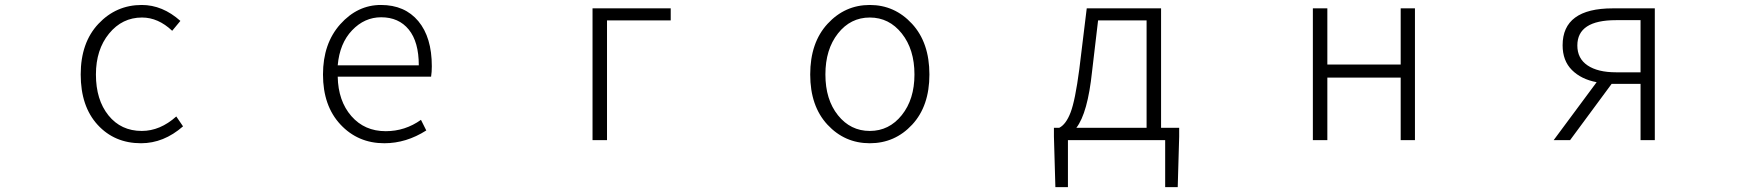

<svg xmlns="http://www.w3.org/2000/svg" viewBox="-20 -567 7040 777"><path d="M550.8 12.7Q443.4 12.7 375 -62Q306.6 -136.7 306.6 -265.6Q306.6 -394.5 378.4 -470.7Q450.2 -546.9 553.7 -546.9Q637.7 -546.9 710 -482.4L676.8 -442.4Q620.1 -496.1 554.7 -496.1Q474.6 -496.1 421.4 -431.2Q368.2 -366.2 368.2 -265.6Q368.2 -163.1 418.9 -100.1Q469.7 -37.1 553.7 -37.1Q627.9 -37.1 693.4 -95.7L720.7 -55.7Q642.6 12.7 550.8 12.7Z M1535.2 12.7Q1428.7 12.7 1357.9 -63Q1287.1 -138.7 1287.1 -265.6Q1287.1 -390.6 1356.9 -468.8Q1426.8 -546.9 1521.5 -546.9Q1618.2 -546.9 1672.9 -481.4Q1727.5 -416 1727.5 -298.8Q1727.5 -275.4 1724.6 -256.8H1346.7Q1348.6 -158.2 1401.9 -97.2Q1455.1 -36.1 1541 -36.1Q1619.1 -36.1 1683.6 -82L1705.1 -39.1Q1624 12.7 1535.2 12.7ZM1346.7 -302.7H1674.8Q1674.8 -397.5 1634.3 -447.3Q1593.8 -497.1 1522.5 -497.1Q1455.1 -497.1 1404.8 -444.3Q1354.5 -391.6 1346.7 -302.7Z M2377.9 0V-533.2H2694.3V-484.4H2436.5V0Z M3258.8 -265.6Q3258.8 -394.5 3329.1 -470.7Q3399.4 -546.9 3500 -546.9Q3600.6 -546.9 3670.9 -470.7Q3741.2 -394.5 3741.2 -265.6Q3741.2 -137.7 3671.4 -62.5Q3601.6 12.7 3500 12.7Q3398.4 12.7 3328.6 -62.5Q3258.8 -137.7 3258.8 -265.6ZM3680.7 -265.6Q3680.7 -367.2 3629.4 -431.6Q3578.1 -496.1 3500 -496.1Q3421.9 -496.1 3371.1 -431.6Q3320.3 -367.2 3320.3 -265.6Q3320.3 -164.1 3371.1 -100.6Q3421.9 -37.1 3500 -37.1Q3578.1 -37.1 3629.4 -101.1Q3680.7 -165 3680.7 -265.6Z M4423.8 -484.4 4399.4 -277.3Q4381.8 -109.4 4335.9 -49.8H4620.1V-484.4ZM4678.7 -49.8H4752V-14.6L4746.1 190.4H4695.3V0H4301.8V190.4H4251L4245.1 -14.6V-49.8H4266.6Q4293.9 -63.5 4312.5 -111.8Q4331.1 -160.2 4347.7 -286.1L4377.9 -533.2H4678.7Z M5293 0V-533.2H5351.6V-305.7H5648.4V-533.2H5706.1V0H5648.4V-252.9H5351.6V0Z M6619.1 -274.4V-485.4H6519.5Q6363.3 -485.4 6363.3 -382.8Q6363.3 -330.1 6404.8 -302.2Q6446.3 -274.4 6519.5 -274.4ZM6506.8 -533.2H6676.8V0H6619.1V-227.5H6502.9H6502L6334 0H6267.6L6441.4 -234.4Q6378.9 -246.1 6341.3 -283.7Q6303.7 -321.3 6303.7 -383.8Q6303.7 -533.2 6506.8 -533.2Z"/></svg>

Font: Gen Shin Gothic Monospace Light
Style: Regular
Weight: 300
Designer: [Source Han Sans]
Ryoko NISHIZUKA  (kana & ideographs); Paul D. Hunt (Latin, Greek & Cyrillic); Wenlong ZHANG  (bopomofo
Version: Version 1.002.20150607